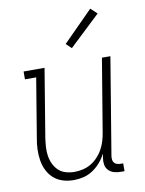

<svg xmlns="http://www.w3.org/2000/svg" viewBox="-86 -825 673 893"><g transform="rotate(-10 250.0 -378.0)"><path d="M190 8Q163 8 138.5 0.5Q114 -7 95.5 -23.5Q77 -40 66 -62.5Q55 -85 51 -110.5Q47 -136 48 -162.5Q49 -189 54 -215L100 -493H47V-530H146L93 -209Q90 -188 88.5 -166.5Q87 -145 90 -125Q93 -105 101.5 -86.5Q110 -68 124 -54.5Q138 -41 158 -35Q178 -29 199 -29Q219 -29 239 -33.5Q259 -38 277 -48.5Q295 -59 310 -75Q325 -91 335 -109.5Q345 -128 351 -147.5Q357 -167 360 -187L417 -530H457L381 -71Q380 -63 381 -54.5Q382 -46 387 -40Q392 -34 400 -31.5Q408 -29 417 -29H429V8H411Q394 8 379 3.5Q364 -1 353.5 -12Q343 -23 340.5 -39Q338 -55 341 -71L344 -90Q333 -68 316.5 -49Q300 -30 279.5 -16.5Q259 -3 236 2.5Q213 8 190 8ZM287 -598 262 -622 403 -764 433 -736Z"/></g></svg>

Font: Iosevka Slab Extralight
Style: Italic
Weight: 200
Italic angle: -9°
Monospace: yes
Designer: Belleve Invis
Foundry: Belleve Invis
Version: Version 11.1.1; ttfautohint (v1.8.3)